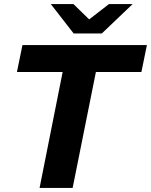

<svg xmlns="http://www.w3.org/2000/svg" viewBox="-20 -921 740 941"><path d="M479 -757 630 -901H514L417 -826L340 -901H229L341 -757ZM90 -700 63 -568H287L174 0H336L450 -568H673L700 -700Z"/></svg>

Font: AWKNG-Font
Style: Bold Italic
Weight: 700
Italic angle: -11.3°
Designer: Awakening Church
Foundry: Awakening Church
Version: Version 1.700;PS 001.700;hotconv 1.0.88;makeotf.lib2.5.64775